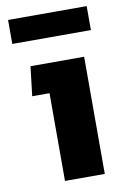

<svg xmlns="http://www.w3.org/2000/svg" viewBox="-79 -718 492 765"><g transform="rotate(-10 167.0 -335.5)"><path d="M9 -671H327V-574H9ZM121 -355H51L65 -474H282V0H121Z"/></g></svg>

Font: Kanit SemiBold
Style: Regular
Weight: 600
Designer: Katatrad Team
Foundry: CadsonDemak
Version: Version 1.030